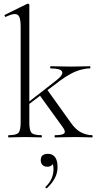

<svg xmlns="http://www.w3.org/2000/svg" viewBox="-20 -745 531 1041"><path d="M27 0Q24 0 24 -6Q24 -12 27 -12Q68 -12 80 -25Q92 -38 92 -81V-600Q92 -636 85 -652.5Q78 -669 60 -669Q44 -669 12 -654Q8 -652 5.5 -658Q3 -664 7 -665L127 -724Q130 -725 132 -725Q134 -725 136.5 -723Q139 -721 139 -718V-81Q139 -38 151 -25Q163 -12 205 -12Q207 -12 207 -6Q207 0 205 0Q187 0 164.5 -1Q142 -2 116 -2Q91 -2 67.5 -1Q44 0 27 0ZM278 0Q276 0 276 -6Q276 -12 278 -12Q316 -12 327 -21Q338 -30 322 -53L194 -230L235 -260L363 -81Q390 -42 420 -27Q450 -12 480 -12Q482 -12 482 -6Q482 0 480 0Q462 0 439.5 -1Q417 -2 391 -2Q354 -2 327.5 -1Q301 0 278 0ZM126 -172 122 -182 284 -308Q325 -340 316.5 -357Q308 -374 255 -374Q252 -374 252 -380Q252 -386 255 -386Q279 -386 303 -385Q327 -384 367 -384Q404 -384 426 -385Q448 -386 468 -386Q470 -386 470 -380Q470 -374 468 -374Q445 -374 418.5 -367Q392 -360 363 -344.5Q334 -329 302 -305ZM235 275Q231 277 227.5 273.5Q224 270 227 268Q250 246 260 222Q270 198 270 173Q270 151 264.5 143Q259 135 251 130L267 127Q270 143 260.5 151Q251 159 237 159Q220 159 210.5 149.5Q201 140 201 124Q201 104 212 96.5Q223 89 239 89Q265 89 278.5 107Q292 125 292 160Q292 194 277 221.5Q262 249 235 275Z"/></svg>

Font: Cormorant Garamond Light
Style: Regular
Weight: 300
Designer: Christian Thalmann (Catharsis Fonts)
Foundry: Catharsis Fonts
Version: Version 4.001